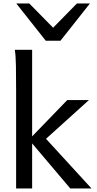

<svg xmlns="http://www.w3.org/2000/svg" viewBox="-20 -1062 545 1082"><path d="M70.8 0V-551.8Q70.8 -630.9 69.8 -690.2Q68.8 -749.5 63.5 -781.2H161.1V-293.5L358.9 -498H481L239.3 -279.8L495.6 0H376L161.1 -253.9V0ZM145 -1042.5 279.3 -905.8 413.6 -1042.5H486.8L320.8 -832.5H237.8L71.8 -1042.5Z"/></svg>

Font: Andika Am
Style: Regular
Weight: 400
Designer: Victor Gaultney, Annie Olsen, Julie Remington, Don Collingsworth, Eric Hays, Becca Hirsbrunner
Foundry: SIL International
Version: Version 5.000